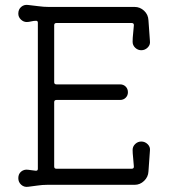

<svg xmlns="http://www.w3.org/2000/svg" viewBox="-20 -744 696 776"><path d="M93 11Q77 13 65.5 2.5Q54 -8 54 -24Q54 -41 65.5 -50.5Q77 -60 93 -58Q100 -57 108 -56Q116 -55 124 -54H126Q133 -54 133 -62V-652Q133 -660 126 -660Q116 -660 106 -657.5Q96 -655 88 -655Q75 -655 64.5 -665Q54 -675 54 -689Q54 -706 65.5 -716Q77 -726 93 -724Q113 -722 135 -719Q157 -716 176 -716H524Q546 -716 562.5 -700.5Q579 -685 580 -662L586 -578Q588 -563 577 -552Q566 -541 551 -541Q537 -541 526.5 -551Q516 -561 516 -575Q516 -591 518 -608Q520 -625 521 -641V-643Q521 -651 512 -651H208Q199 -651 199 -642V-412Q199 -403 208 -403H465Q479 -403 488 -394Q497 -385 497 -371Q497 -358 488 -349Q479 -340 465 -340H208Q199 -340 199 -331V-71Q199 -62 208 -62H512Q522 -62 521 -72Q520 -89 518 -107Q516 -125 516 -138Q516 -152 526.5 -162Q537 -172 551 -172Q566 -172 577 -161Q588 -150 586 -135L580 -51Q579 -29 562.5 -13Q546 3 524 3H170Q151 3 131 6Q111 9 93 11Z"/></svg>

Font: Kiwi Maru Light
Style: Regular
Weight: 300
Designer: Hiroki-Chan
Version: Version 1.100